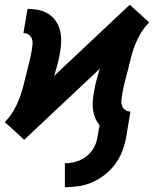

<svg xmlns="http://www.w3.org/2000/svg" viewBox="-34 -567 654 802"><path d="M237 215V115Q253 115 268.5 112Q284 109 299.5 102.5Q315 96 328.5 85Q342 74 351.5 60.5Q361 47 366.5 31.5Q372 16 374 0L382 -44Q371 -57 364 -73.5Q357 -90 354.5 -108Q352 -126 353.5 -144.5Q355 -163 358 -181Q362 -206 368.5 -230.5Q375 -255 383 -280L67 17L27 -20L-14 -57Q6 -77 20.5 -101Q35 -125 45 -150.5Q55 -176 62 -202Q69 -228 75 -254.5Q81 -281 88 -307Q95 -333 99 -359Q101 -371 102 -383Q103 -395 99 -405.5Q95 -416 85.5 -422.5Q76 -429 64 -429L81 -530Q104 -530 126.5 -525.5Q149 -521 167.5 -509.5Q186 -498 198.5 -480Q211 -462 216.5 -440.5Q222 -419 221.5 -395.5Q221 -372 217 -349Q213 -324 206.5 -299.5Q200 -275 192 -250L508 -547L549 -510L589 -473Q569 -453 554.5 -429Q540 -405 530 -379.5Q520 -354 513.5 -328Q507 -302 500.5 -275.5Q494 -249 487 -223Q480 -197 476 -171Q474 -159 473 -147Q472 -135 476 -124.5Q480 -114 489.5 -107.5Q499 -101 511 -101L494 0Q489 30 479 58.5Q469 87 451 113Q433 139 408 159.5Q383 180 354.5 193Q326 206 296 210.5Q266 215 237 215Z"/></svg>

Font: Iosevka Curly Extended
Style: Bold Italic
Weight: 700
Width: 7
Italic angle: -9°
Monospace: yes
Designer: Belleve Invis
Foundry: Belleve Invis
Version: Version 11.1.0; ttfautohint (v1.8.3)